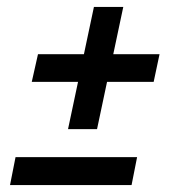

<svg xmlns="http://www.w3.org/2000/svg" viewBox="-20 -571 508 556"><path d="M177 -197 206 -334H72L90 -414H223L252 -551H337L308 -414H442L425 -334H290L261 -197ZM9 -35 25 -116H377L361 -35Z"/></svg>

Font: Saira Condensed Medium
Style: Italic
Weight: 500
Width: 3
Italic angle: -12°
Designer: Hector Gatti with collaboration of the Omnibus-Type team
Foundry: Omnibus-Type
Version: Version 1.101